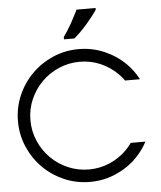

<svg xmlns="http://www.w3.org/2000/svg" viewBox="-62 -1000 906 1078"><g transform="rotate(-5 390.5 -461.0)"><path d="M98 -350Q98 -287.9 122 -232.3Q146 -176.8 187.4 -135.4Q228.8 -93.9 284.3 -69.9Q339.9 -46 402 -46Q464.1 -46 519.2 -69.9Q574.2 -93.9 615.2 -134.8Q632.8 -153 648 -174.2H730.8Q705.1 -125.3 666.2 -85.9Q615.2 -34.8 547 -5.3Q478.8 24.2 402 24.2Q325.3 24.2 257.1 -5.3Q188.9 -34.8 137.9 -85.9Q86.9 -136.9 57.3 -205.1Q27.8 -273.2 27.8 -350Q27.8 -426.8 57.3 -494.9Q86.9 -563.1 137.9 -614.1Q188.9 -665.2 257.1 -694.7Q325.3 -724.2 402 -724.2Q478.8 -724.2 547 -694.7Q615.2 -665.2 666.2 -614.1Q705.1 -575.3 730.8 -525.8H647Q632.8 -546 615.2 -563.1Q574.2 -605.1 519.2 -629Q464.1 -653 402 -653Q339.9 -653 284.3 -629Q228.8 -605.1 187.4 -563.6Q146 -522.2 122 -467.2Q98 -412.1 98 -350ZM325.3 -799Q335.9 -813.1 347.5 -831.6Q359.1 -850 370.5 -869.9Q381.8 -889.9 391.9 -910.1Q402 -930.3 410.1 -946H517.2V-935.9Q509.1 -923.2 493.7 -903.3Q478.3 -883.3 459.6 -861.6Q440.9 -839.9 421 -819.9Q401 -800 383.8 -785.9H325.3Z"/></g></svg>

Font: Myanmar KatKuu
Style: Regular
Weight: 400
Designer: Khon Soe Zaw Thu
Foundry: MPUA
Version: Version 1.00 September 13, 2016, initial release